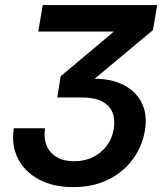

<svg xmlns="http://www.w3.org/2000/svg" viewBox="-20 -748 658 779"><path d="M277.3 11.2Q195.8 11.2 137.7 -20Q79.6 -51.3 52.5 -105.5Q25.4 -159.7 36.1 -227.5H162.6Q156.7 -187 169.4 -157Q182.1 -127 210.7 -110.4Q239.3 -93.8 281.2 -93.8Q322.3 -93.8 356 -109.9Q389.6 -126 412.4 -155.5Q435.1 -185.1 441.4 -224.6Q447.8 -262.7 436.3 -291.5Q424.8 -320.3 394.3 -336.4Q363.8 -352.5 313 -352.5H212.4L226.1 -438.5L439.9 -618.2L440.4 -620.1H135.3L153.3 -727.5H617.7L600.6 -626L329.1 -399.4L327.1 -426.8Q411.6 -434.1 469.2 -408.9Q526.9 -383.8 553 -334.7Q579.1 -285.6 568.4 -221.2Q557.1 -152.8 517.8 -100.3Q478.5 -47.9 417.2 -18.3Q356 11.2 277.3 11.2Z"/></svg>

Font: Inter 28pt SemiBold
Style: Italic
Weight: 600
Italic angle: -9.3988°
Designer: Rasmus Andersson
Foundry: rsms
Version: Version 4.001;git-66647c0bb